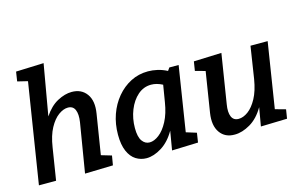

<svg xmlns="http://www.w3.org/2000/svg" viewBox="-96 -1020 1989 1275"><g transform="rotate(-15 899.0 -382.5)"><path d="M350 4 406 -335Q414 -388 401 -418.5Q388 -449 353 -449Q322 -449 288 -424.5Q254 -400 226.5 -349.5Q199 -299 187 -220L152 0H34L143 -687L73 -704L83 -769L274 -776L213 -426Q254 -488 305.5 -515.5Q357 -543 404 -543Q471 -543 506 -494.5Q541 -446 527 -361L483 -87L554 -66L543 -1Z M772 11Q733 11 700 -9.5Q667 -30 647.5 -74.5Q628 -119 628 -188Q628 -262 650.5 -326Q673 -390 714 -439Q755 -488 809.5 -516Q864 -544 929 -544Q960 -544 993 -536.5Q1026 -529 1059 -512L1073 -532H1137L1067 -88L1138 -66L1128 -1L948 5L970 -125Q931 -57 876.5 -23Q822 11 772 11ZM819 -85Q850 -85 884 -111Q918 -137 945.5 -189Q973 -241 985 -317L1004 -432Q964 -453 926 -453Q874 -453 834 -418Q794 -383 771 -325.5Q748 -268 748 -202Q748 -141 768 -113Q788 -85 819 -85Z M1379 11Q1312 12 1277.5 -37Q1243 -86 1256 -170L1300 -447L1231 -466L1241 -529L1432 -536L1378 -197Q1369 -144 1382 -113.5Q1395 -83 1430 -83Q1462 -83 1495.5 -107.5Q1529 -132 1556.5 -182.5Q1584 -233 1597 -312L1631 -532H1749L1678 -83L1750 -63L1740 -1L1559 4L1581 -123Q1541 -54 1485.5 -21.5Q1430 11 1379 11Z"/></g></svg>

Font: Bitter SemiBold
Style: Italic
Weight: 600
Italic angle: -9°
Designer: Sol Matas, and Bitter project Authors
Foundry: Sol Matas
Version: Version 2.001